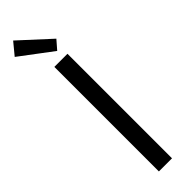

<svg xmlns="http://www.w3.org/2000/svg" viewBox="-331 -961 952 952"><g transform="rotate(-45 145.0 -485.0)"><path d="M101 0V-733H193V0ZM167 -779 -3 -907 49 -970 207 -825Z"/></g></svg>

Font: Noto Sans SC Thin
Style: Regular
Weight: 400
Version: Version 2.004-H2;hotconv 1.0.118;makeotfexe 2.5.65603